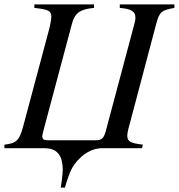

<svg xmlns="http://www.w3.org/2000/svg" viewBox="-45 -673 812 872"><path d="M747 -653H499V-637C554 -633 570 -619 570 -593C570 -586 569 -578 567 -571L435 -76C426 -44 416 -36 389 -36H175C160 -36 147 -37 147 -54C147 -59 149 -66 151 -75L282 -566C295 -615 321 -632 382 -637V-653H111V-637C176 -630 188 -624 188 -596C188 -584 183 -558 176 -532L61 -102C44 -37 31 -22 -25 -16V0H156C204 0 240 21 240 99C240 116 233 170 231 179H250C258 150 273 101 292 75C331 21 379 0 418 0H600L604 -16C547 -23 533 -30 533 -58C533 -72 543 -107 547 -121L664 -563C679 -621 690 -627 747 -637Z"/></svg>

Font: STIXGeneral
Style: Italic
Weight: 400
Italic angle: -16.33°
Designer: MicroPress Inc., with final additions and corrections provided by Coen Hoffman, Elsevier (retired)
Version: Version 1.1.0